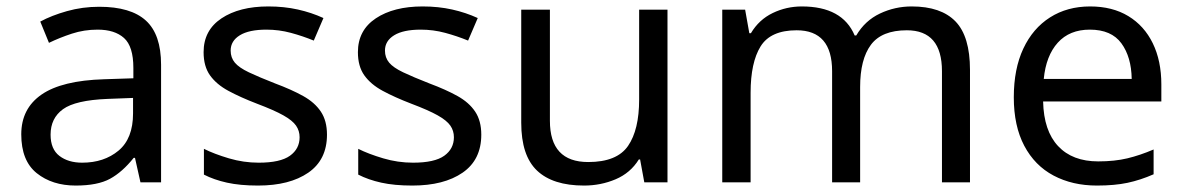

<svg xmlns="http://www.w3.org/2000/svg" viewBox="-20 -566 3676 596"><path d="M288 -545Q386 -545 433 -502Q480 -459 480 -365V0H416L399 -76H395Q360 -32 321.5 -11Q283 10 215 10Q142 10 94 -28.5Q46 -67 46 -149Q46 -229 109 -272.5Q172 -316 303 -320L394 -323V-355Q394 -422 365 -448Q336 -474 283 -474Q241 -474 203 -461.5Q165 -449 132 -433L105 -499Q140 -518 188 -531.5Q236 -545 288 -545ZM314 -259Q214 -255 175.5 -227Q137 -199 137 -148Q137 -103 164.5 -82Q192 -61 235 -61Q303 -61 348 -98.5Q393 -136 393 -214V-262Z M995 -148Q995 -70 937 -30Q879 10 781 10Q725 10 684.5 1Q644 -8 613 -24V-104Q645 -88 690.5 -74.5Q736 -61 783 -61Q850 -61 880 -82.5Q910 -104 910 -140Q910 -160 899 -176Q888 -192 859.5 -208Q831 -224 778 -244Q726 -264 689 -284Q652 -304 632 -332Q612 -360 612 -404Q612 -472 667.5 -509Q723 -546 813 -546Q862 -546 904.5 -536.5Q947 -527 984 -510L954 -440Q920 -454 883 -464Q846 -474 807 -474Q753 -474 724.5 -456.5Q696 -439 696 -409Q696 -387 709 -371.5Q722 -356 752.5 -341.5Q783 -327 834 -307Q885 -288 921 -268Q957 -248 976 -219.5Q995 -191 995 -148Z M1474 -148Q1474 -70 1416 -30Q1358 10 1260 10Q1204 10 1163.5 1Q1123 -8 1092 -24V-104Q1124 -88 1169.5 -74.5Q1215 -61 1262 -61Q1329 -61 1359 -82.5Q1389 -104 1389 -140Q1389 -160 1378 -176Q1367 -192 1338.5 -208Q1310 -224 1257 -244Q1205 -264 1168 -284Q1131 -304 1111 -332Q1091 -360 1091 -404Q1091 -472 1146.5 -509Q1202 -546 1292 -546Q1341 -546 1383.5 -536.5Q1426 -527 1463 -510L1433 -440Q1399 -454 1362 -464Q1325 -474 1286 -474Q1232 -474 1203.5 -456.5Q1175 -439 1175 -409Q1175 -387 1188 -371.5Q1201 -356 1231.5 -341.5Q1262 -327 1313 -307Q1364 -288 1400 -268Q1436 -248 1455 -219.5Q1474 -191 1474 -148Z M2052 -536V0H1980L1967 -71H1963Q1937 -29 1891 -9.5Q1845 10 1793 10Q1696 10 1647 -36.5Q1598 -83 1598 -185V-536H1687V-191Q1687 -63 1806 -63Q1895 -63 1929.5 -113Q1964 -163 1964 -257V-536Z M2810 -546Q2901 -546 2946 -499.5Q2991 -453 2991 -349V0H2904V-345Q2904 -472 2795 -472Q2717 -472 2683.5 -427Q2650 -382 2650 -296V0H2563V-345Q2563 -472 2453 -472Q2372 -472 2341 -422Q2310 -372 2310 -278V0H2222V-536H2293L2306 -463H2311Q2336 -505 2378.5 -525.5Q2421 -546 2469 -546Q2595 -546 2633 -456H2638Q2665 -502 2711.5 -524Q2758 -546 2810 -546Z M3364 -546Q3433 -546 3482.5 -516Q3532 -486 3558.5 -431.5Q3585 -377 3585 -304V-251H3218Q3220 -160 3264.5 -112.5Q3309 -65 3389 -65Q3440 -65 3479.5 -74.5Q3519 -84 3561 -102V-25Q3520 -7 3480 1.5Q3440 10 3385 10Q3309 10 3250.5 -21Q3192 -52 3159.5 -113.5Q3127 -175 3127 -264Q3127 -352 3156.5 -415Q3186 -478 3239.5 -512Q3293 -546 3364 -546ZM3363 -474Q3300 -474 3263.5 -433.5Q3227 -393 3220 -321H3493Q3492 -389 3461 -431.5Q3430 -474 3363 -474Z"/></svg>

Font: Noto Sans Lydian
Style: Regular
Weight: 400
Designer: Monotype Design Team
Foundry: Monotype Imaging Inc.
Version: Version 2.002; ttfautohint (v1.8.4.7-5d5b)